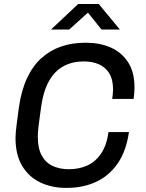

<svg xmlns="http://www.w3.org/2000/svg" viewBox="-20 -904 709 934"><path d="M300.5 10Q232.2 10 176.6 -16.2Q121 -42.5 88.2 -96.4Q55.5 -150.2 55.5 -232.8Q55.5 -254.2 60.5 -295.1Q65.5 -336 71.8 -380.8Q83.5 -463.5 111.2 -523.2Q139 -583 181.2 -621.1Q223.5 -659.2 277.1 -677.6Q330.8 -696 392.2 -696H400.8Q465.8 -696 518.5 -672.9Q571.2 -649.8 602.8 -601.8Q634.2 -553.8 634.2 -478.8Q634.2 -465.5 633.1 -451.5Q632 -437.5 630 -422.8H526Q528 -434.5 528.6 -445.2Q529.2 -456 530 -468Q530 -517.2 511.4 -547.4Q492.8 -577.5 460.8 -591.4Q428.8 -605.2 387.2 -605.2Q333.8 -605.2 291 -583.1Q248.2 -561 219.9 -512.5Q191.5 -464 180 -383.8Q175.2 -348.2 171.9 -324.2Q168.5 -300.2 166.8 -284.2Q165 -268.2 164.5 -257.5Q164 -246.8 164 -237.5Q164 -182 183 -147.4Q202 -112.8 236.1 -96.8Q270.2 -80.8 315 -80.8Q364.2 -80.8 404.4 -98.8Q444.5 -116.8 471.6 -156.8Q498.8 -196.8 507.8 -261.5H607.2Q594 -168.2 551.8 -107.9Q509.5 -47.5 446.2 -18.8Q383 10 306.2 10ZM228 -760.2 360.2 -884.5H460.5L563.2 -760.2H474L394.5 -859.2H426.2L316.5 -760.2Z"/></svg>

Font: Chivo Medium
Style: Italic
Weight: 500
Italic angle: -8.05°
Designer: Hector Gatti
Foundry: Omnibus-Type
Version: Version 2.002